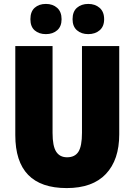

<svg xmlns="http://www.w3.org/2000/svg" viewBox="-20 -949 684 979"><path d="M588 -714H398V-272Q398 -204 380 -175.5Q362 -147 322 -147Q285 -147 266.5 -175.5Q248 -204 248 -271V-714H58V-260Q58 10 320 10Q452 10 520 -62Q588 -134 588 -264ZM350 -851Q350 -814 372.5 -794.5Q395 -775 430 -775Q465 -775 488 -794.5Q511 -814 511 -851Q511 -889 488 -909Q465 -929 430 -929Q395 -929 372.5 -909.5Q350 -890 350 -851ZM135 -851Q135 -813 157 -794Q179 -775 214 -775Q249 -775 271.5 -794.5Q294 -814 294 -851Q294 -889 271.5 -909Q249 -929 214 -929Q179 -929 157 -909.5Q135 -890 135 -851Z"/></svg>

Font: Noto Sans Display SemiCondensed Black
Style: Regular
Weight: 900
Width: 4
Designer: Monotype Design Team
Foundry: Monotype Imaging Inc.
Version: Version 1.900